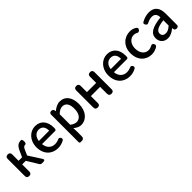

<svg xmlns="http://www.w3.org/2000/svg" viewBox="285 -1904 3468 3468"><g transform="rotate(-45 2018.5 -170.5)"><path d="M87 -275V-57C87 -19 107 0 145 0C183 0 202 -19 202 -57V-239H294L425 -24C433 -10 450 0 467 0H502H505C541 0 552 -20 533 -50L379 -289L420 -384C445 -445 467 -453 496 -453C497 -453 498 -453 498 -453C509 -451 519 -475 521 -486C525 -508 522 -560 500 -564C499 -564 499 -564 498 -564C432 -564 389 -545 344 -447L291 -331H202V-494C202 -532 183 -551 145 -551C107 -551 87 -532 87 -494Z M982 -245H1046C1062 -245 1074 -255 1076 -268C1077 -279 1078 -291 1078 -304C1078 -459 999 -564 853 -564C725 -564 602 -454 602 -275C602 -93 720 14 871 14C928 14 980 -2 1024 -26C1046 -39 1049 -57 1037 -80C1023 -105 1003 -111 978 -97C949 -84 919 -77 885 -77C790 -77 724 -140 715 -245H893ZM780 -325H714C725 -421 786 -473 855 -473C935 -473 978 -419 978 -325H846Z M1207 -164V198C1207 213 1217 223 1232 223H1264H1267C1300 223 1322 201 1322 168V45L1319 -49C1365 -9 1415 14 1463 14C1587 14 1700 -95 1700 -284C1700 -454 1622 -564 1483 -564C1421 -564 1361 -530 1313 -490H1311L1308 -509C1303 -537 1284 -551 1256 -551C1225 -551 1207 -535 1207 -504ZM1322 -333V-401C1368 -445 1409 -468 1452 -468C1544 -468 1581 -397 1581 -282C1581 -154 1521 -83 1441 -83C1408 -83 1365 -96 1322 -132V-266Z M2304 -275V-493C2304 -532 2285 -551 2246 -551C2207 -551 2188 -532 2188 -493V-335H1952V-494C1952 -532 1933 -551 1895 -551C1857 -551 1837 -532 1837 -494V-57C1837 -19 1857 0 1895 0C1933 0 1952 -19 1952 -57V-234H2070H2188V-58C2188 -19 2207 0 2246 0C2285 0 2304 -19 2304 -58V-275Z M2818 -245H2882C2898 -245 2910 -255 2912 -268C2913 -279 2914 -291 2914 -304C2914 -459 2835 -564 2689 -564C2561 -564 2438 -454 2438 -275C2438 -93 2556 14 2707 14C2764 14 2816 -2 2860 -26C2882 -39 2885 -57 2873 -80C2859 -105 2839 -111 2814 -97C2785 -84 2755 -77 2721 -77C2626 -77 2560 -140 2551 -245H2729ZM2616 -325H2550C2561 -421 2622 -473 2691 -473C2771 -473 2814 -419 2814 -325H2682Z M3080 -62C3127 -13 3193 14 3267 14C3317 14 3368 -1 3412 -29C3433 -45 3438 -67 3424 -90C3407 -118 3384 -122 3357 -103C3333 -90 3306 -82 3278 -82C3187 -82 3123 -158 3123 -275C3123 -391 3189 -469 3282 -469C3302 -469 3320 -464 3338 -455C3365 -436 3390 -439 3410 -465C3428 -489 3427 -508 3403 -526C3369 -549 3328 -564 3276 -564C3204 -564 3136 -538 3086 -488C3036 -439 3004 -367 3004 -275C3004 -184 3033 -111 3080 -62Z M3961 -248V-331C3961 -478 3898 -564 3761 -564C3689 -564 3624 -540 3572 -511C3547 -497 3546 -480 3560 -455C3575 -428 3595 -422 3622 -437C3659 -456 3699 -470 3741 -470C3822 -470 3845 -414 3846 -351C3617 -326 3517 -265 3517 -146C3517 -49 3584 14 3679 14C3745 14 3804 -20 3854 -63H3858L3861 -42C3865 -14 3883 0 3912 0C3943 0 3961 -16 3961 -47V-165ZM3676 -232C3710 -252 3765 -268 3846 -277V-210V-143C3801 -101 3762 -78 3714 -78C3665 -78 3628 -100 3628 -155C3628 -186 3642 -211 3676 -232Z"/></g></svg>

Font: GenSenRounded2 TW M
Style: Regular
Weight: 500
Version: Version 2.100;PS 2.1;hotconv 16.6.51;makeotf.lib2.5.65220 DE